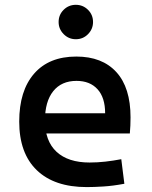

<svg xmlns="http://www.w3.org/2000/svg" viewBox="-20 -760 626 790"><path d="M336.9 9.8Q203.6 9.8 131.3 -59.8Q59.1 -129.4 59.1 -259.8Q59.1 -386.7 120.4 -457Q181.6 -527.3 293.9 -527.3Q400.4 -527.3 458.7 -463.4Q517.1 -399.4 517.1 -277.3Q517.1 -242.2 514.2 -210.9H146V-293.9H412.6Q412.6 -358.4 381.3 -392.8Q350.1 -427.2 294.9 -427.2Q232.9 -427.2 199 -384.8Q165 -342.3 165 -264.6Q165 -179.7 212.6 -135.5Q260.3 -91.3 348.6 -91.3Q381.3 -91.3 413.6 -95Q445.8 -98.6 479 -105L491.7 -3.9Q444.8 4.9 405.8 7.3Q366.7 9.8 336.9 9.8ZM292 -598.6Q262.7 -598.6 241.9 -619.6Q221.2 -640.6 221.2 -669.4Q221.2 -699.2 241.9 -719.7Q262.7 -740.2 292 -740.2Q321.3 -740.2 342 -719.7Q362.8 -699.2 362.8 -669.4Q362.8 -640.6 342.3 -619.6Q321.8 -598.6 292 -598.6Z"/></svg>

Font: Cascadia Code Medium
Style: Regular
Weight: 500
Monospace: yes
Designer: Aaron Bell
Foundry: Saja Typeworks
Version: Version 2407.024